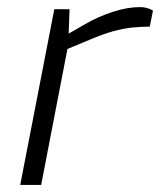

<svg xmlns="http://www.w3.org/2000/svg" viewBox="-20 -521 451 541"><path d="M37 0 133 -495H176L173 -414L159 -418L220 -453Q256 -474 297.5 -487.5Q339 -501 374 -501Q396 -501 411 -491L402 -446Q378 -446 353.5 -443.5Q329 -441 301 -433.5Q273 -426 235 -410L170 -383L96 0Z"/></svg>

Font: REM ExtraLight
Style: Italic
Weight: 250
Italic angle: -11°
Designer: Octavio Pardo
Foundry: Ashler Design
Version: Version 1.005;gftools[0.9.28]